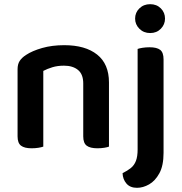

<svg xmlns="http://www.w3.org/2000/svg" viewBox="-20 -703 870 918"><path d="M501 -309V-2Q494 1 478.5 3.5Q463 6 446 6Q411 6 394.5 -6.5Q378 -19 378 -51V-304Q378 -348 353 -368.5Q328 -389 286 -389Q255 -389 230.5 -381.5Q206 -374 187 -364V-2Q179 1 164 3.5Q149 6 131 6Q97 6 80.5 -6.5Q64 -19 64 -51V-372Q64 -396 74 -411.5Q84 -427 104 -440Q134 -460 181.5 -473.5Q229 -487 287 -487Q388 -487 444.5 -442Q501 -397 501 -309ZM626 -614Q626 -643 646.5 -663Q667 -683 698 -683Q729 -683 749 -663Q769 -643 769 -614Q769 -586 749 -565.5Q729 -545 698 -545Q667 -545 646.5 -565.5Q626 -586 626 -614ZM566 125Q590 113 606 100Q622 87 630 66Q638 45 638 12V-469Q646 -472 661.5 -474.5Q677 -477 695 -477Q730 -477 746 -464.5Q762 -452 762 -419V28Q762 89 742 125.5Q722 162 693 178.5Q664 195 635 195Q602 195 584.5 174.5Q567 154 566 125Z"/></svg>

Font: Baloo Bhaijaan 2 SemiBold
Style: Regular
Weight: 600
Designer: Sanskriti Dholi, Noopur Datye and Ek Type
Foundry: Ek Type
Version: Version 1.700